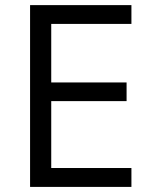

<svg xmlns="http://www.w3.org/2000/svg" viewBox="-20 -734 596 754"><path d="M496.1 0H98.1V-713.9H496.1V-640.1H181.2V-410.2H477.1V-336.9H181.2V-74.2H496.1Z"/></svg>

Font: f01899195
Style: Regular
Weight: 400
Foundry: Ascender Corporation
Version: Version 1.10